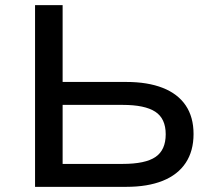

<svg xmlns="http://www.w3.org/2000/svg" viewBox="-20 -725 833 745"><path d="M116 0V-705H223V-407H470Q553 -407 611.5 -384Q670 -361 700.5 -316Q731 -271 731 -205Q731 -139 700.5 -93Q670 -47 611.5 -23.5Q553 0 470 0ZM223 -89H456Q544 -89 583.5 -116Q623 -143 623 -204Q623 -265 582.5 -291.5Q542 -318 456 -318H223Z"/></svg>

Font: Nunito Sans 7pt SemiExpanded Medium
Style: Regular
Weight: 500
Width: 6
Designer: Vernon Adams
Foundry: Vernon Adams
Version: Version 3.101;gftools[0.9.27]